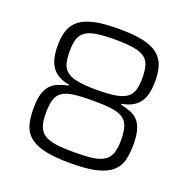

<svg xmlns="http://www.w3.org/2000/svg" viewBox="-125 -817 933 946"><g transform="rotate(20 341.0 -344.0)"><path d="M341 8Q257 8 206 -4Q155 -16 126.5 -40Q98 -64 88.5 -100Q79 -136 79 -184Q79 -229 87 -258Q95 -287 111 -305Q127 -323 150 -332.5Q173 -342 204 -349V-353Q142 -364 113.5 -402Q85 -440 85 -515Q85 -562 96.5 -596Q108 -630 137 -652.5Q166 -675 215.5 -685.5Q265 -696 341 -696Q417 -696 466.5 -685.5Q516 -675 545 -652.5Q574 -630 585.5 -596Q597 -562 597 -515Q597 -440 569 -402Q541 -364 478 -353V-349Q509 -342 532.5 -332.5Q556 -323 571.5 -305Q587 -287 595 -258Q603 -229 603 -184Q603 -136 593.5 -100Q584 -64 555.5 -40Q527 -16 476 -4Q425 8 341 8ZM341 -376Q399 -376 436 -382Q473 -388 494.5 -402.5Q516 -417 524 -442.5Q532 -468 532 -507Q532 -546 524.5 -572Q517 -598 496 -613Q475 -628 437.5 -634Q400 -640 341 -640Q282 -640 244.5 -634Q207 -628 186 -613Q165 -598 157.5 -572Q150 -546 150 -507Q150 -468 158 -442.5Q166 -417 187.5 -402.5Q209 -388 246 -382Q283 -376 341 -376ZM341 -49Q398 -49 435.5 -54Q473 -59 496 -73.5Q519 -88 528.5 -114Q538 -140 538 -183Q538 -227 529.5 -254Q521 -281 499 -295.5Q477 -310 439 -315Q401 -320 341 -320Q281 -320 242.5 -315Q204 -310 182.5 -295.5Q161 -281 152.5 -254Q144 -227 144 -183Q144 -140 153.5 -114Q163 -88 186 -73.5Q209 -59 246.5 -54Q284 -49 341 -49Z"/></g></svg>

Font: Azeri Sans Light
Style: Regular
Weight: 300
Designer: Hector Gatti & Omnibus-Type (original fonts) / Cristiano Sobral (main changes and remastering)
Version: Version 1.000; ttfautohint (v1.6)